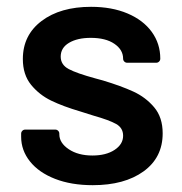

<svg xmlns="http://www.w3.org/2000/svg" viewBox="-20 -537 533 563"><path d="M42 -136V-145Q42 -150 45.5 -153.5Q49 -157 54 -157H142Q147 -157 150.5 -153.5Q154 -150 154 -145V-143Q154 -118 181.5 -99.5Q209 -81 251 -81Q291 -81 316 -97.5Q341 -114 341 -139Q341 -162 320.5 -173.5Q300 -185 254 -198L216 -210Q165 -225 130 -242Q95 -259 71 -288.5Q47 -318 47 -364Q47 -434 102 -475.5Q157 -517 247 -517Q308 -517 354 -497.5Q400 -478 425 -443.5Q450 -409 450 -365Q450 -360 446.5 -356.5Q443 -353 438 -353H353Q348 -353 344.5 -356.5Q341 -360 341 -365Q341 -391 315.5 -408.5Q290 -426 246 -426Q207 -426 182.5 -411.5Q158 -397 158 -371Q158 -347 181.5 -334.5Q205 -322 260 -307L282 -301Q335 -285 371 -268.5Q407 -252 432 -222.5Q457 -193 457 -146Q457 -75 401 -34.5Q345 6 252 6Q189 6 141.5 -12.5Q94 -31 68 -63.5Q42 -96 42 -136Z"/></svg>

Font: Amber EN SemiBold
Style: Regular
Weight: 600
Designer: Jeremy Tribby
Foundry: Tribby Type
Version: Version 1.408 November 24, 2021